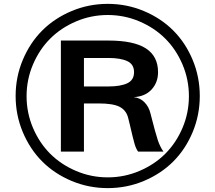

<svg xmlns="http://www.w3.org/2000/svg" viewBox="-20 -803 1104 984"><path d="M96.9 -125.7Q60.1 -213.4 60.1 -311Q60.1 -408.7 96.9 -496.3Q133.8 -584 196.5 -646.7Q259.3 -709.5 346.9 -746.3Q434.6 -783.2 532.2 -783.2Q629.9 -783.2 717.5 -746.3Q805.2 -709.5 867.9 -646.7Q930.7 -584 967.3 -496.3Q1003.9 -408.7 1003.9 -311Q1003.9 -213.4 967.3 -125.7Q930.7 -38.1 867.9 24.7Q805.2 87.4 717.5 124.3Q629.9 161.1 532.2 161.1Q434.6 161.1 346.9 124.3Q259.3 87.4 196.5 24.7Q133.8 -38.1 96.9 -125.7ZM148.9 -472.2Q116.2 -395 116.2 -310.1Q116.2 -225.1 148.9 -147.9Q181.6 -70.8 237.3 -15.1Q293 40.5 370.1 73.2Q447.3 106 532.2 106Q617.2 106 694.3 73.2Q771.5 40.5 827.1 -15.1Q882.8 -70.8 915.5 -147.9Q948.2 -225.1 948.2 -310.1Q948.2 -395 915.5 -472.2Q882.8 -549.3 827.1 -605Q771.5 -660.6 694.3 -693.4Q617.2 -726.1 532.2 -726.1Q447.3 -726.1 370.1 -693.4Q293 -660.6 237.3 -605Q181.6 -549.3 148.9 -472.2ZM292 -595.2H535.2Q665.5 -595.2 727.8 -554.9Q790 -514.6 790 -433.1Q790 -380.4 756.8 -344.2Q723.6 -308.1 665 -305.2Q698.2 -301.8 720.7 -278.6Q743.2 -255.4 751 -222.2Q777.3 -118.7 788.8 -84.5Q800.3 -50.3 817.9 -25.9H688Q677.2 -40 669.9 -64.9Q662.6 -89.8 644 -169.9L636.2 -201.2Q626 -238.8 592.3 -255.9Q558.6 -272.9 484.9 -272.9H410.2V-25.9H292ZM410.2 -359.9H535.2Q597.7 -359.9 632.3 -376.2Q667 -392.6 667 -433.1Q667 -473.6 632.3 -489.7Q597.7 -505.9 535.2 -505.9H410.2Z"/></svg>

Font: Sporting Grotesque
Style: Regular
Weight: 400
Designer: Lucas LE BIHAN
Foundry: Lucas LE BIHAN
Version: Version 2.001;PS 2.1;hotconv 1.0.88;makeotf.lib2.5.647800